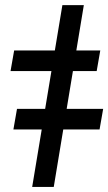

<svg xmlns="http://www.w3.org/2000/svg" viewBox="-20 -739 428 759"><path d="M311.4 -718.8 192.5 0H107.2L226.6 -718.8ZM21.7 -458.1 35.9 -539.4H376.4L362.2 -458.1ZM33 -227.3 47.2 -308.6H387.8L373.6 -227.3Z"/></svg>

Font: Inter UI Semi Bold
Style: Italic
Weight: 600
Italic angle: -9.39999°
Designer: Rasmus Andersson
Foundry: rsms
Version: 3.2;8d6f07862